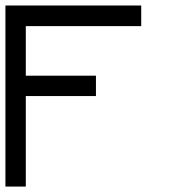

<svg xmlns="http://www.w3.org/2000/svg" viewBox="-20 -687 707 707"><path d="M75 -333.3V0H0V-666.7H500V-590.8H75V-408.3H333.3V-333.3Z"/></svg>

Font: 0xA000-Squareish-Mono
Style: Squareish-Mono
Weight: 400
Version: Version 0.1